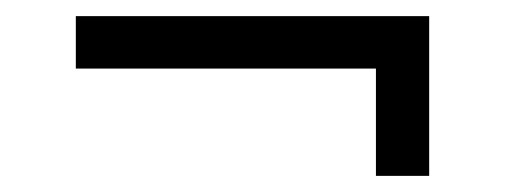

<svg xmlns="http://www.w3.org/2000/svg" viewBox="-20 -350 630 238"><path d="M512 -330V-265H74V-330ZM512 -321V-132H446V-321Z"/></svg>

Font: Exo 2
Style: Regular
Weight: 400
Designer: Natanael Gama
Foundry: Natanael Gama
Version: Version 2.010